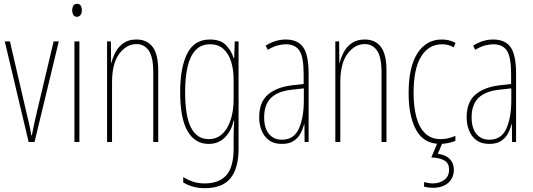

<svg xmlns="http://www.w3.org/2000/svg" viewBox="-20 -744 2793 1006"><path d="M130 0 5 -527H32L119 -152Q126 -124 132.5 -95.5Q139 -67 144 -35H147Q153 -66 159 -95Q165 -124 172 -152L261 -527H288L161 0Z M384 -724Q398 -724 403.5 -713.5Q409 -703 409 -691Q409 -675 402 -665.5Q395 -656 383 -656Q370 -656 364 -666.5Q358 -677 358 -690Q358 -702 363.5 -713Q369 -724 384 -724ZM396 -527V0H370V-527Z M695 -537Q750 -537 779.5 -498.5Q809 -460 809 -375V0H783V-365Q783 -445 759.5 -479Q736 -513 695 -513Q643 -513 605 -462.5Q567 -412 567 -311V0H541V-527H561L562 -415H564Q571 -445 586.5 -473Q602 -501 628.5 -519Q655 -537 695 -537Z M1080 -537Q1136 -537 1164.5 -507Q1193 -477 1204 -440H1207L1210 -527H1230V35Q1230 138 1187.5 190Q1145 242 1053 242Q990 242 940 212V184Q967 200 993 208.5Q1019 217 1053 217Q1128 217 1166 174Q1204 131 1204 35V-12Q1204 -35 1204.5 -57.5Q1205 -80 1207 -111H1204Q1193 -60 1159.5 -25Q1126 10 1073 10Q1002 10 963 -56.5Q924 -123 924 -262Q924 -390 961 -463.5Q998 -537 1080 -537ZM1080 -512Q1033 -512 1004 -480.5Q975 -449 962.5 -393Q950 -337 950 -262Q950 -135 981 -75Q1012 -15 1073 -15Q1109 -15 1134 -33.5Q1159 -52 1174.5 -82.5Q1190 -113 1197 -149Q1204 -185 1204 -221V-329Q1204 -378 1191.5 -419.5Q1179 -461 1152 -486.5Q1125 -512 1080 -512Z M1477 -537Q1540 -537 1568.5 -496.5Q1597 -456 1597 -358V0H1576L1575 -93H1573Q1567 -68 1554.5 -44.5Q1542 -21 1518.5 -5.5Q1495 10 1457 10Q1415 10 1389 -9.5Q1363 -29 1350.5 -61Q1338 -93 1338 -129Q1338 -208 1383 -247.5Q1428 -287 1510 -297L1571 -304V-355Q1571 -445 1549 -478.5Q1527 -512 1477 -512Q1459 -512 1435 -506Q1411 -500 1383 -483L1372 -505Q1423 -537 1477 -537ZM1509 -274Q1435 -266 1399.5 -230.5Q1364 -195 1364 -129Q1364 -73 1389 -42.5Q1414 -12 1457 -12Q1520 -12 1546 -70Q1572 -128 1572 -220V-281Z M1891 -537Q1946 -537 1975.5 -498.5Q2005 -460 2005 -375V0H1979V-365Q1979 -445 1955.5 -479Q1932 -513 1891 -513Q1839 -513 1801 -462.5Q1763 -412 1763 -311V0H1737V-527H1757L1758 -415H1760Q1767 -445 1782.5 -473Q1798 -501 1824.5 -519Q1851 -537 1891 -537Z M2286 10Q2201 10 2161 -62Q2121 -134 2121 -256Q2121 -394 2167.5 -465.5Q2214 -537 2295 -537Q2336 -537 2367 -519L2357 -496Q2331 -512 2296 -512Q2227 -512 2187 -448.5Q2147 -385 2147 -257Q2147 -186 2161.5 -131Q2176 -76 2207.5 -45.5Q2239 -15 2289 -15Q2327 -15 2366 -32V-6Q2350 1 2328 5.5Q2306 10 2286 10ZM2358 145Q2358 188 2328.5 214Q2299 240 2248 240Q2239 240 2226 238.5Q2213 237 2202 234V210Q2227 217 2248 217Q2283 217 2308 198.5Q2333 180 2333 145Q2333 110 2307 96Q2281 82 2240 81L2274 0H2300L2274 62Q2315 67 2336.5 89Q2358 111 2358 145Z M2564 -537Q2627 -537 2655.5 -496.5Q2684 -456 2684 -358V0H2663L2662 -93H2660Q2654 -68 2641.5 -44.5Q2629 -21 2605.5 -5.5Q2582 10 2544 10Q2502 10 2476 -9.5Q2450 -29 2437.5 -61Q2425 -93 2425 -129Q2425 -208 2470 -247.5Q2515 -287 2597 -297L2658 -304V-355Q2658 -445 2636 -478.5Q2614 -512 2564 -512Q2546 -512 2522 -506Q2498 -500 2470 -483L2459 -505Q2510 -537 2564 -537ZM2596 -274Q2522 -266 2486.5 -230.5Q2451 -195 2451 -129Q2451 -73 2476 -42.5Q2501 -12 2544 -12Q2607 -12 2633 -70Q2659 -128 2659 -220V-281Z"/></svg>

Font: Noto Sans Thai Looped ExtraCondensed Thin
Style: Regular
Weight: 100
Width: 2
Designer: Sasikarn Vongin, Ben Mitchell
Foundry: The Fontpad Ltd
Version: Version 1.001; ttfautohint (v1.8.4.7-5d5b)